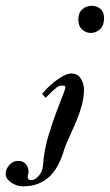

<svg xmlns="http://www.w3.org/2000/svg" viewBox="-139 -513 388 679"><path d="M229 -449Q229 -423 215 -410Q201 -397 183.5 -396.5Q166 -396 152 -408Q138 -420 138 -445Q138 -468 152 -480Q166 -492 183.5 -492.5Q201 -493 215 -482.5Q229 -472 229 -449ZM89 12Q81 41 69 65.5Q57 90 39.5 108Q22 126 -2 136Q-26 146 -59 146Q-69 146 -79.5 142.5Q-90 139 -99 133Q-108 127 -113.5 119Q-119 111 -119 102Q-119 85 -106 70.5Q-93 56 -76 56Q-53 56 -43.5 73Q-34 90 -41 109Q-42 121 -34 123.5Q-26 126 -16 120.5Q-6 115 2.5 103Q11 91 13 73Q17 17 32.5 -34Q48 -85 63 -124Q78 -163 87 -186Q96 -209 88 -210Q79 -211 73 -209.5Q67 -208 60.5 -203Q54 -198 45 -189.5Q36 -181 22 -167L10 -181Q17 -190 29.5 -202.5Q42 -215 57 -226.5Q72 -238 86.5 -245.5Q101 -253 113 -253Q136 -253 147 -234.5Q158 -216 158 -197Q158 -170 151 -143.5Q144 -117 133.5 -91Q123 -65 111 -39.5Q99 -14 89 12Z"/></svg>

Font: Lucien Schoenschriftv CAT
Style: Regular
Weight: 400
Designer: Lucian Bernhard 1928
Foundry: CAT-Fonts Peter Wiegel
Version: Version 1.000